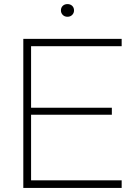

<svg xmlns="http://www.w3.org/2000/svg" viewBox="-20 -919 652 939"><path d="M94 0V-729H575V-693H121L132 -704V-26L121 -37H575V0ZM121 -358V-392H527V-358ZM310 -837Q296 -837 287 -846Q278 -855 278 -868Q278 -882 287 -890.5Q296 -899 310 -899Q324 -899 333 -890.5Q342 -882 342 -868Q342 -855 333 -846Q324 -837 310 -837Z"/></svg>

Font: Mona Sans ExtraLight
Style: Regular
Weight: 200
Designer: Deni Anggara
Foundry: GitHub
Version: Version 2.000